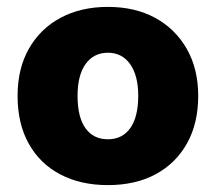

<svg xmlns="http://www.w3.org/2000/svg" viewBox="-20 -521 626 557"><path d="M555 -243Q555 -163 522.5 -105Q490 -47 431.5 -15.5Q373 16 293 16Q214 16 155 -15Q96 -46 63.5 -104Q31 -162 31 -243Q31 -322 64 -380Q97 -438 156 -469.5Q215 -501 293 -501Q372 -501 430.5 -469Q489 -437 522 -379Q555 -321 555 -243ZM293 -368Q252 -368 228.5 -335.5Q205 -303 205 -243Q205 -181 228 -149Q251 -117 293 -117Q335 -117 358 -149.5Q381 -182 381 -243Q381 -302 357.5 -335Q334 -368 293 -368Z"/></svg>

Font: Baloo Bhaijaan 2 ExtraBold
Style: Regular
Weight: 800
Designer: Sanskriti Dholi, Noopur Datye and Ek Type
Foundry: Ek Type
Version: Version 1.701